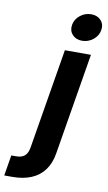

<svg xmlns="http://www.w3.org/2000/svg" viewBox="-211 -798 592 1052"><g transform="rotate(10 85.0 -272.5)"><path d="M100.1 -529.3H245.1L151.4 36.6Q142.1 92.3 114.3 129.6Q86.4 167 41.7 185.5Q-2.9 204.1 -63 204.1H-107.9L-88.9 89.4H-62Q-30.3 89.4 -13.7 74.2Q2.9 59.1 7.8 26.9ZM183.1 -596.7Q148.9 -596.7 129.2 -618.7Q109.4 -640.6 114.7 -672.9Q120.1 -705.1 147.2 -726.8Q174.3 -748.5 208.5 -748.5Q243.2 -748.5 262.9 -726.8Q282.7 -705.1 277.3 -672.9Q272.5 -640.6 245.1 -618.7Q217.8 -596.7 183.1 -596.7Z"/></g></svg>

Font: Inter 24pt
Style: Bold Italic
Weight: 700
Italic angle: -9.3988°
Version: Version 4.001;git-66647c0bb